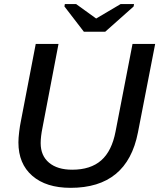

<svg xmlns="http://www.w3.org/2000/svg" viewBox="-20 -901 772 931"><path d="M322.3 9.8Q203.6 9.8 136.5 -48.6Q69.3 -106.9 69.3 -210.4Q69.3 -231.9 73 -262Q76.7 -292 80.6 -310.1L153.3 -688H263.7L186 -281.7Q177.2 -238.3 177.2 -207Q177.2 -146 217.8 -112.1Q258.3 -78.1 330.1 -78.1Q419.4 -78.1 470.9 -123.5Q522.5 -168.9 540.5 -264.2L622.6 -688H732.4L648.9 -258.8Q622.6 -124 541 -57.1Q459.5 9.8 322.3 9.8ZM627.9 -869.6 490.2 -747.1H386.7L292.5 -869.6L294.4 -881.3H349.1L445.8 -811.5H446.8L564.9 -881.3H629.9Z"/></svg>

Font: Arimo Medium
Style: Italic
Weight: 500
Italic angle: -12°
Designer: Steve Matteson
Foundry: Monotype Imaging Inc.
Version: Version 1.33